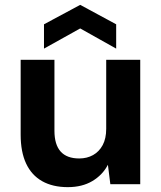

<svg xmlns="http://www.w3.org/2000/svg" viewBox="-20 -758 664 790"><path d="M259 12Q197 12 153.5 -12.5Q110 -37 87.5 -85Q65 -133 65 -204V-512H204V-220Q204 -163 229.5 -134.5Q255 -106 306 -106Q338 -106 363 -120Q388 -134 402.5 -161Q417 -188 417 -228V-512H557V0H434L424 -80Q402 -38 360 -13Q318 12 259 12ZM161 -558V-658L310 -738L458 -658V-558L310 -641Z"/></svg>

Font: DM Sans 12pt ExtraBold
Style: Regular
Weight: 800
Version: Version 4.004;gftools[0.9.30]